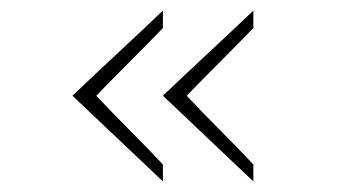

<svg xmlns="http://www.w3.org/2000/svg" viewBox="-20 -420 641 363"><path d="M288 -239 459 -77V-109Q428 -142 396 -174Q364 -206 333 -239Q364 -271 396 -303Q428 -335 459 -367V-400Q416 -359 373.5 -319.5Q331 -280 288 -239ZM117 -239 288 -77V-109Q257 -142 225 -174Q193 -206 162 -239Q193 -271 225 -303Q257 -335 288 -367V-400Q245 -359 202.5 -319.5Q160 -280 117 -239Z"/></svg>

Font: Josefin Slab Thin Light
Style: Regular
Weight: 300
Version: Version 2.000